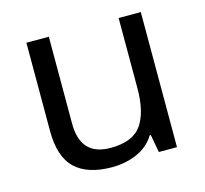

<svg xmlns="http://www.w3.org/2000/svg" viewBox="-85 -631 787 736"><g transform="rotate(-15 309.0 -263.0)"><path d="M533 -536V0H461L448 -71H444Q418 -29 372 -9.5Q326 10 274 10Q177 10 128 -36.5Q79 -83 79 -185V-536H168V-191Q168 -63 287 -63Q376 -63 410.5 -113Q445 -163 445 -257V-536Z"/></g></svg>

Font: Noto Sans Inscriptional Pahlavi
Style: Regular
Weight: 400
Designer: Monotype Design Team
Foundry: Monotype Imaging Inc.
Version: Version 2.003; ttfautohint (v1.8.4.7-5d5b)